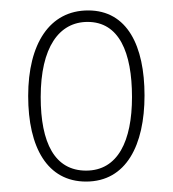

<svg xmlns="http://www.w3.org/2000/svg" viewBox="-20 -744 331 368"><path d="M257 -561C257 -656 224 -724 149 -724C75 -724 34 -660 34 -560C34 -461 71 -396 145 -396C222 -396 257 -466 257 -561ZM58 -558C58 -653 93 -702 148 -702C208 -702 233 -644 233 -558C233 -474 206 -417 145 -417C85 -417 58 -470 58 -558Z"/></svg>

Font: Noto Sans Gurmukhi UI ExtraCondensed Thin
Style: Regular
Weight: 100
Width: 2
Designer: Jelle Bosma - Monotype Design Team
Foundry: Monotype Imaging Inc.
Version: Version 2.004